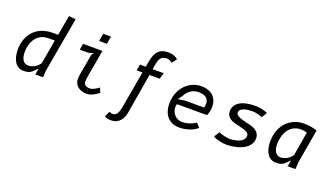

<svg xmlns="http://www.w3.org/2000/svg" viewBox="-82 -1472 4065 2344"><g transform="rotate(20 1950.0 -300.0)"><path d="M357.5 -470Q301 -470 260 -448.8Q219 -427.5 192.5 -391.8Q166 -356 153 -309.8Q140 -263.5 140 -213.5Q140 -177.5 147 -151Q154 -124.5 166.5 -106.8Q179 -89 196 -80.5Q213 -72 233 -72Q259 -72 281 -79Q303 -86 321.2 -97.5Q339.5 -109 354.8 -123.5Q370 -138 382 -153L438 -470ZM355.5 0 369.5 -81 312 -24.5Q301.5 -16 291.2 -9.8Q281 -3.5 268.8 0.5Q256.5 4.5 240.5 6.5Q224.5 8.5 202.5 8.5Q166 8.5 137.5 -7.8Q109 -24 89.5 -53.8Q70 -83.5 60 -124.8Q50 -166 50 -215.5Q50 -258 58.8 -299.5Q67.5 -341 85 -378Q102.5 -415 129.5 -446.2Q156.5 -477.5 192.8 -500.5Q229 -523.5 275.2 -536.5Q321.5 -549.5 377.5 -550H452L498 -810L587.5 -800L462 -90L456.5 0Z M965 -750H1066L1048.5 -650H947.5ZM937.5 -490 877.5 -470H762.5L775 -550H1028Q1015.5 -480 1006.5 -429.5Q997.5 -379 991.2 -343.5Q985 -308 981.2 -286Q977.5 -264 975.2 -251Q973 -238 972 -232.2Q971 -226.5 970.5 -224.2Q970 -222 969.8 -220.8Q969.5 -219.5 969 -215.5Q968 -208.5 966.2 -197Q964.5 -185.5 962.8 -173.5Q961 -161.5 959.8 -150.8Q958.5 -140 958.5 -134.5Q958.5 -96.5 980 -81.5Q1001.5 -66.5 1040.5 -66.5Q1053.5 -66.5 1069.8 -72.5Q1086 -78.5 1102 -86.8Q1118 -95 1131.5 -104.2Q1145 -113.5 1153 -120.5L1177 -60Q1172.5 -56 1157.8 -44.8Q1143 -33.5 1122 -21.8Q1101 -10 1075 -0.8Q1049 8.5 1021.5 8.5Q987 8.5 958 -1.2Q929 -11 908 -28.2Q887 -45.5 875 -69.5Q863 -93.5 863 -122Q863 -131 864 -144Q865 -157 866.5 -171.2Q868 -185.5 870 -199.2Q872 -213 874 -223.5L916 -459.5Z M1576.5 -470H1501.5L1515.5 -550H1590.5L1604.5 -627.5Q1613 -674 1627.5 -708.2Q1642 -742.5 1664.2 -764.8Q1686.5 -787 1716.5 -798Q1746.5 -809 1786.5 -809Q1790.5 -809 1794 -808.8Q1797.5 -808.5 1801.5 -808.5Q1824 -807.5 1841.5 -803.8Q1859 -800 1873 -794Q1887 -788 1898 -780.5Q1909 -773 1918 -764.5L1870.5 -703Q1856 -715.5 1837 -724Q1818 -732.5 1798.5 -732.5H1793Q1774 -731 1758.2 -726.5Q1742.5 -722 1730 -710.2Q1717.5 -698.5 1708 -677.5Q1698.5 -656.5 1692.5 -622.5L1679 -550H1824L1800 -470H1667.5L1580 49.5Q1575 78 1563.8 106.8Q1552.5 135.5 1533 158.5Q1513.5 181.5 1485 196Q1456.5 210.5 1417 210.5Q1412.5 210.5 1407.8 210.5Q1403 210.5 1397.5 210Q1367.5 207.5 1351.2 200.8Q1335 194 1329.5 191L1362 119Q1367.5 121 1379.5 125.2Q1391.5 129.5 1406.5 130H1410Q1428 130 1441.5 121Q1455 112 1465 95.2Q1475 78.5 1481.8 54.2Q1488.5 30 1494 0Z M2458.5 -69.5Q2443 -56 2420.2 -42Q2397.5 -28 2368 -16.8Q2338.5 -5.5 2302.8 1.5Q2267 8.5 2226 8.5Q2169.5 8.5 2129.5 -10.8Q2089.5 -30 2063.8 -62.5Q2038 -95 2026 -137.8Q2014 -180.5 2014 -227.5Q2014 -251 2017 -275Q2021.5 -311.5 2033.2 -347Q2045 -382.5 2063.8 -414Q2082.5 -445.5 2107.8 -472Q2133 -498.5 2164.5 -517.8Q2196 -537 2233.2 -547.8Q2270.5 -558.5 2313 -558.5Q2363 -558.5 2401.8 -544.5Q2440.5 -530.5 2467 -505Q2493.5 -479.5 2507.2 -443.8Q2521 -408 2521 -364.5Q2521 -343.5 2517.5 -323Q2515 -307.5 2511.2 -294.5Q2507.5 -281.5 2503.5 -271.5Q2499 -260 2494.5 -250H2104Q2101 -238.5 2099.8 -228Q2098.5 -217.5 2098.5 -207.5Q2098.5 -176.5 2110 -150.5Q2121.5 -124.5 2140.5 -105.8Q2159.5 -87 2184 -76.8Q2208.5 -66.5 2235 -66.5Q2267 -66.5 2295.2 -72.8Q2323.5 -79 2346.2 -88Q2369 -97 2386 -106.5Q2403 -116 2412.5 -122.5ZM2429.5 -325Q2430.5 -326.5 2432 -333Q2433.5 -339.5 2434.8 -347.8Q2436 -356 2436.8 -363.8Q2437.5 -371.5 2437.5 -376Q2437.5 -394 2432 -412.2Q2426.5 -430.5 2412 -445.5Q2397.5 -460.5 2372 -469.8Q2346.5 -479 2306.5 -479Q2274 -479 2246.8 -469.8Q2219.5 -460.5 2197.8 -444.8Q2176 -429 2160 -408.5Q2144 -388 2134 -366L2093 -311.5L2189.5 -325Z M3132.5 -454.5Q3124 -459 3107.8 -464.2Q3091.5 -469.5 3073.2 -474Q3055 -478.5 3037 -481.2Q3019 -484 3006.5 -484Q2980 -484 2950.2 -481.2Q2920.5 -478.5 2895.2 -470.2Q2870 -462 2853.5 -447.2Q2837 -432.5 2837 -408.5Q2837 -392 2849.2 -380Q2861.5 -368 2881.2 -359Q2901 -350 2926.2 -343Q2951.5 -336 2977 -330Q3002.5 -324 3026 -318Q3049.5 -312 3066.5 -305Q3085 -297.5 3101.5 -286.5Q3118 -275.5 3130 -261.2Q3142 -247 3149 -229.5Q3156 -212 3156 -191.5Q3156 -152.5 3140.8 -122.5Q3125.5 -92.5 3099.8 -70.2Q3074 -48 3041 -33Q3008 -18 2972.8 -8.8Q2937.5 0.5 2902.2 4.5Q2867 8.5 2837.5 8.5Q2820.5 8.5 2795.8 5.2Q2771 2 2745.8 -3.8Q2720.5 -9.5 2698.5 -17.5Q2676.5 -25.5 2665 -34.5L2710.5 -105.5Q2721.5 -99.5 2740 -93.5Q2758.5 -87.5 2779 -82.5Q2799.5 -77.5 2819.2 -74.5Q2839 -71.5 2852.5 -71.5Q2867.5 -71.5 2887.5 -73.5Q2907.5 -75.5 2928.5 -80.2Q2949.5 -85 2970.2 -92.8Q2991 -100.5 3007 -112.5Q3023 -124.5 3033 -141Q3043 -157.5 3043 -179.5Q3043 -197 3031.8 -209.2Q3020.5 -221.5 3002.2 -230.2Q2984 -239 2960.5 -245.5Q2937 -252 2912.2 -257.8Q2887.5 -263.5 2863.8 -269.2Q2840 -275 2821 -283Q2798.5 -292.5 2783 -304.2Q2767.5 -316 2758 -329.5Q2748.5 -343 2744.2 -358.2Q2740 -373.5 2740 -389.5Q2740 -437.5 2763 -469.8Q2786 -502 2824.2 -521.8Q2862.5 -541.5 2912.5 -550Q2962.5 -558.5 3016.5 -558.5Q3035.5 -558.5 3059 -555.5Q3082.5 -552.5 3105 -547.5Q3127.5 -542.5 3146 -536.2Q3164.5 -530 3173.5 -523.5Z M3713.5 -465Q3704.5 -469 3691.8 -472Q3679 -475 3667.5 -476.5Q3654 -478.5 3639.5 -479Q3588.5 -479 3550.5 -461.5Q3512.5 -444 3486 -413.5Q3459.5 -383 3444 -342.5Q3428.5 -302 3423 -256Q3420 -231 3420 -210.5Q3420 -176 3427 -150Q3434 -124 3446.5 -106.8Q3459 -89.5 3475.5 -80.8Q3492 -72 3511.5 -72Q3537.5 -72 3559.5 -79Q3581.5 -86 3599.8 -97.5Q3618 -109 3633.2 -123.5Q3648.5 -138 3660.5 -153ZM3634 0 3648 -81 3590.5 -24.5Q3580 -16 3569.8 -9.8Q3559.5 -3.5 3547.2 0.5Q3535 4.5 3519 6.5Q3503 8.5 3481 8.5Q3445.5 8.5 3417.5 -7.5Q3389.5 -23.5 3370 -52.2Q3350.5 -81 3340.2 -121Q3330 -161 3330 -209.5Q3330 -223.5 3330.8 -238.2Q3331.5 -253 3333.5 -268Q3340 -323.5 3362.5 -375.8Q3385 -428 3424.2 -468.5Q3463.5 -509 3519.8 -533.8Q3576 -558.5 3650 -558.5Q3692 -558.5 3735 -551.5Q3778 -544.5 3816.5 -531.5L3740.5 -90L3735 0Z"/></g></svg>

Font: B612 Mono
Style: Italic
Weight: 400
Italic angle: -10°
Version: Version 1.005